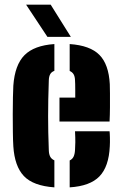

<svg xmlns="http://www.w3.org/2000/svg" viewBox="-20 -799 524 828"><path d="M37.5 -168Q36 -191.5 35.5 -228.5Q35 -265.5 35 -305.8Q35 -346 35.8 -379.8Q36.5 -413.5 37.5 -430Q44 -519 85.5 -561Q127 -603 214.5 -609V-493.5Q202 -489 196.5 -479Q191 -469 190.5 -453Q189 -407.5 188.2 -369.8Q187.5 -332 187.5 -297.5Q187.5 -263 188.2 -227.8Q189 -192.5 190.5 -151Q191 -134 196.5 -123.5Q202 -113 214.5 -107.5V9Q123 2.5 83 -39.8Q43 -82 37.5 -168ZM280.5 9V-107Q292 -112.5 297.2 -123.2Q302.5 -134 303.5 -152Q304.5 -167 304.8 -185.5Q305 -204 303.5 -233H452.5Q453.5 -227 454 -205.8Q454.5 -184.5 453.5 -168Q449.5 -80.5 409 -38.5Q368.5 3.5 280.5 9ZM236.5 -275V-378H304.5Q304.5 -395 304.5 -410.5Q304.5 -426 304.2 -437.2Q304 -448.5 303.5 -453Q303 -469 297.5 -478.5Q292 -488 280.5 -493V-609Q368.5 -603 408.8 -562.2Q449 -521.5 453.5 -436Q454 -424 454.2 -396.5Q454.5 -369 454.2 -336Q454 -303 452.5 -275ZM184.5 -640 92.5 -779H198.5L285.5 -640Z"/></svg>

Font: Big Shoulders Stencil Text Thin Black
Style: Regular
Weight: 900
Version: Version 2.001